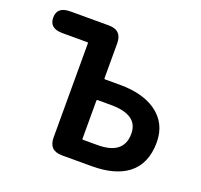

<svg xmlns="http://www.w3.org/2000/svg" viewBox="-127 -885 1080 1030"><g transform="rotate(20 412.5 -370.5)"><path d="M327 0Q252 0 252 -75V-612Q252 -617 247 -617H105Q30 -617 30 -679Q30 -741 105 -741H325Q400 -741 400 -666V-467Q400 -462 405 -462H491Q618 -462 695 -409Q781 -349 781 -239Q781 -115 700 -54Q627 0 497 0ZM400 -122Q400 -117 405 -117H487Q637 -117 637 -236Q637 -344 481 -344H405Q400 -344 400 -339Z"/></g></svg>

Font: Resource Han Rounded JP
Style: Bold
Weight: 700
Designer: Cyano Hao (round all glyphs); Ryoko NISHIZUKA 西塚涼子 (kana, bopomofo & ideographs); Paul D. Hunt (Latin, Greek & Cyrillic)
Foundry: Cyano Hao
Version: 0.990